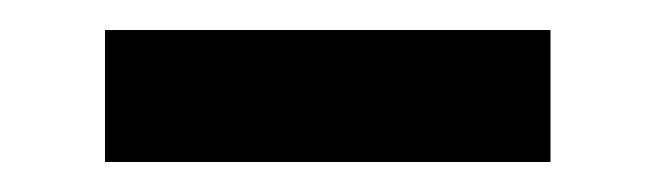

<svg xmlns="http://www.w3.org/2000/svg" viewBox="-20 -711 437 128"><path d="M50 -603V-691H347V-603Z"/></svg>

Font: Murecho
Style: Bold
Weight: 700
Designer: Neil Summerour
Foundry: Positype
Version: Version 1.010; ttfautohint (v1.8.3)